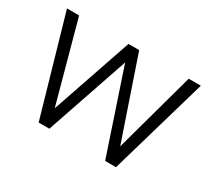

<svg xmlns="http://www.w3.org/2000/svg" viewBox="-111 -741 1026 933"><g transform="rotate(30 402.5 -274.5)"><path d="M245 0H185L27 -549H95L218 -99L372 -549H432L586 -98L710 -549H778L619 0H558L403 -463Z"/></g></svg>

Font: Open Sauce One Light
Style: Regular
Weight: 300
Designer: Alfredo Marco Pradil
Foundry: Creative Sauce Fz LLC
Version: Version 1.477